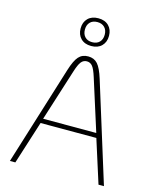

<svg xmlns="http://www.w3.org/2000/svg" viewBox="-135 -1032 911 1124"><g transform="rotate(15 320.0 -470.5)"><path d="M489 -261H151L68 0H35L222 -601Q241 -662 262.5 -686Q284 -710 320 -710Q356 -710 377.5 -686Q399 -662 418 -601L605 0H572ZM481 -289 382 -601Q368 -646 354.5 -663Q341 -680 320 -680Q299 -680 285.5 -663Q272 -646 258 -601L159 -289ZM234 -857Q234 -895 257 -918Q280 -941 320 -941Q360 -941 383 -918Q406 -895 406 -857Q406 -819 383 -796Q360 -773 320 -773Q280 -773 257 -796Q234 -819 234 -857ZM380 -857Q380 -885 364 -901.5Q348 -918 320 -918Q292 -918 276 -901.5Q260 -885 260 -857Q260 -829 276 -812.5Q292 -796 320 -796Q348 -796 364 -812.5Q380 -829 380 -857Z"/></g></svg>

Font: KoHo ExtraLight
Style: Regular
Weight: 275
Version: Version 1.000; ttfautohint (v1.6)